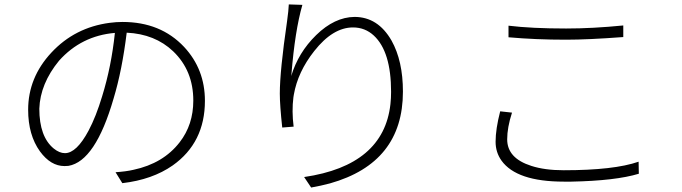

<svg xmlns="http://www.w3.org/2000/svg" viewBox="-20 -800 3040 856"><path d="M435.5 -371.1Q476.6 -503.9 492.2 -653.3Q342.8 -640.6 243.2 -529.3Q159.2 -426.8 155.3 -315.4Q155.3 -190.4 219.7 -137.7Q245.1 -117.2 269.5 -117.2Q321.3 -117.2 375 -217.8Q408.2 -280.3 435.5 -371.1ZM525.4 16.6 495.1 -32.2Q542 -35.2 575.2 -43Q708 -71.3 781.2 -166Q841.8 -244.1 841.8 -351.6Q841.8 -485.4 752 -571.3Q670.9 -648.4 544.9 -654.3Q524.4 -486.3 486.3 -360.4Q405.3 -81.1 285.2 -60.5Q276.4 -59.6 267.6 -59.6Q206.1 -59.6 158.2 -125Q105.5 -198.2 105.5 -310.5Q105.5 -454.1 209 -565.4Q313.5 -677.7 468.8 -698.2Q498 -702.1 526.4 -702.1Q696.3 -702.1 800.8 -590.8Q893.6 -491.2 893.6 -350.6Q893.6 -164.1 750 -62.5Q659.2 1 525.4 16.6Z M1267.6 -780.3 1328.1 -778.3Q1294.9 -663.1 1279.3 -468.8Q1278.3 -463.9 1278.3 -460.9Q1309.6 -565.4 1389.6 -643.6Q1471.7 -723.6 1560.5 -724.6Q1665 -724.6 1725.6 -619.1Q1776.4 -528.3 1776.4 -391.6Q1776.4 -74.2 1451.2 17.6Q1411.1 28.3 1367.2 36.1L1335.9 -10.7Q1690.4 -62.5 1720.7 -335.9Q1723.6 -362.3 1723.6 -390.6Q1723.6 -570.3 1646.5 -641.6Q1607.4 -677.7 1553.7 -677.7Q1463.9 -677.7 1380.9 -572.3Q1307.6 -479.5 1290 -377.9Q1289.1 -371.1 1288.1 -366.2Q1280.3 -304.7 1289.1 -235.4L1238.3 -231.4Q1227.5 -331.1 1227.5 -382.8Q1227.5 -483.4 1259.8 -705.1Q1266.6 -753.9 1267.6 -780.3Z M2247.1 -633.8V-685.5Q2350.6 -672.9 2503.9 -672.9Q2622.1 -672.9 2758.8 -686.5V-634.8Q2601.6 -623 2503.9 -623Q2368.2 -623 2247.1 -633.8ZM2210 -303.7 2262.7 -297.9Q2241.2 -231.4 2241.2 -178.7Q2241.2 -94.7 2348.6 -60.5Q2408.2 -41 2493.2 -41Q2717.8 -41 2827.1 -79.1L2828.1 -25.4Q2724.6 5.9 2527.3 9.8Q2509.8 9.8 2494.1 9.8Q2283.2 9.8 2215.8 -84Q2189.5 -121.1 2189.5 -168Q2189.5 -224.6 2210 -303.7Z"/></svg>

Font: Taipei Sans TC Beta Light
Style: Regular
Weight: 300
Designer: JT Foundry
Foundry: JT Foundry
Version: Version 1.000